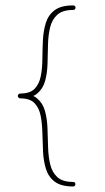

<svg xmlns="http://www.w3.org/2000/svg" viewBox="-20 -717 384 700"><path d="M44.9 -367.2Q44.9 -363.8 47.6 -361.1Q50.3 -358.4 53.7 -358.4Q94.7 -358.4 115.7 -376Q136.7 -393.6 144.5 -422.1Q152.3 -450.7 153.3 -485.1Q154.3 -519.5 155 -554Q155.8 -588.4 162.6 -616.9Q169.4 -645.5 188.7 -663.1Q208 -680.7 246.6 -680.7Q250.5 -680.7 252.9 -683.1Q255.4 -685.5 255.4 -689Q255.4 -692.9 252.9 -695.1Q250.5 -697.3 246.6 -697.3Q202.6 -697.3 179.4 -679.9Q156.2 -662.6 147.2 -633.8Q138.2 -605 136.5 -570.8Q134.8 -536.6 134.5 -502.4Q134.3 -468.3 128.7 -439.5Q123 -410.6 106.2 -393.3Q89.4 -376 53.7 -376Q50.3 -376 47.6 -373.5Q44.9 -371.1 44.9 -367.2ZM254.9 -45.4Q254.9 -49.3 252.7 -51.5Q250.5 -53.7 246.6 -53.7Q208 -53.7 189 -71.3Q169.9 -88.9 163.1 -117.4Q156.2 -146 155.3 -180.4Q154.3 -214.8 153.1 -249.3Q151.9 -283.7 144 -312.3Q136.2 -340.8 115.2 -358.4Q94.2 -376 53.7 -376Q50.3 -376 47.9 -373.5Q45.4 -371.1 45.4 -367.2Q45.4 -363.8 47.9 -361.1Q50.3 -358.4 53.7 -358.4Q88.9 -358.4 105.7 -341.1Q122.6 -323.7 128.2 -294.9Q133.8 -266.1 134.5 -231.9Q135.3 -197.8 137 -163.6Q138.7 -129.4 147.7 -100.6Q156.7 -71.8 179.9 -54.4Q203.1 -37.1 246.6 -37.1Q250.5 -37.1 252.7 -39.6Q254.9 -42 254.9 -45.4Z"/></svg>

Font: Mikhak VF
Style: Regular
Weight: 100
Designer: Amin Abedi
Version: Version 3.001